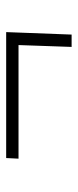

<svg xmlns="http://www.w3.org/2000/svg" viewBox="165 -571 252 622"><g transform="rotate(-90 291.0 -260.0)"><path d="M450 -154 456 -326H88L90 -366H498L490 -154Z"/></g></svg>

Font: Literata 18pt ExtraLight
Style: Italic
Weight: 250
Italic angle: -2°
Designer: Latin by Veronika Burian and Jose Scaglione. Greek by Irene Vlachou. Cyrillic by Vera Evstafieva
Foundry: TypeTogether
Version: Version 3.103;gftools[0.9.29]